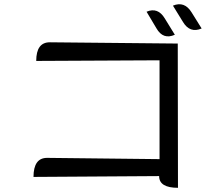

<svg xmlns="http://www.w3.org/2000/svg" viewBox="-20 -858 1040 917"><path d="M680 -802Q734 -825 767 -770L815 -692Q759 -667 727 -723L680 -802ZM806 -831Q861 -854 895 -799L943 -722Q887 -698 854 -753L806 -831ZM153 -567Q153 -656 218 -656L829 -650L830 39Q740 39 740 -17L140 -13Q140 -104 205 -104L742 -98V-570L153 -567Z"/></svg>

Font: Swei Toothpaste CJK TC
Style: Regular
Weight: 400
Version: Version 1.0